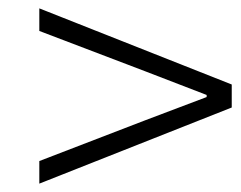

<svg xmlns="http://www.w3.org/2000/svg" viewBox="-20 -597 575 459"><path d="M74 -158V-212L326 -309L474 -365V-370L326 -427L74 -523V-577L534 -395V-340Z"/></svg>

Font: NotoSansHansLight
Style: Regular
Weight: 300
Designer: Ryoko NISHIZUKA  (kana & ideographs); Paul D. Hunt (Latin, Greek & Cyrillic); Wenlong ZHANG  (bopomofo); Sandoll Communi
Foundry: Adobe Systems Incorporated
Version: Version 1.00;December 8, 2021;FontCreator 13.0.0.2675 64-bit